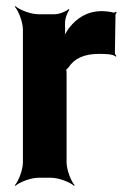

<svg xmlns="http://www.w3.org/2000/svg" viewBox="-20 -574 404 620"><path d="M354 -391 356 -393C354 -395 351 -399 351 -403L353 -527C353 -529 356 -532 357 -533L354 -536C353 -535 350 -533 348 -533C337 -536 321 -538 309 -538C261 -538 228 -515 204 -485C196 -474 186 -458 183 -449L186 -448C190 -457 191 -475 190 -488V-497C189 -511 197 -534 204 -542L202 -545C194 -537 171 -528 156 -528H104C80 -528 43 -542 30 -554L28 -552C40 -539 54 -502 54 -478V-50C54 -26 40 11 28 24L30 26C43 14 80 0 104 0H145C169 0 206 14 219 26L221 24C209 11 195 -26 195 -50V-334C195 -337 195 -350 193 -351L191 -348C192 -347 200 -354 201 -356C220 -385 251 -400 300 -400C317 -400 345 -400 354 -391Z"/></svg>

Font: Asimov
Style: Edge
Weight: 500
Designer: Google
Version: Version 2.000980: 2014